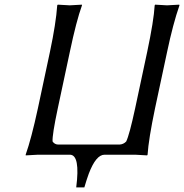

<svg xmlns="http://www.w3.org/2000/svg" viewBox="-20 -668 795 829"><path d="M282.2 0H144Q144 0 91.3 2.9L90.8 0Q115.2 -68.8 143.6 -200.2L195.8 -444.8Q221.7 -567.4 227.1 -645L229.5 -647.9Q231.4 -647.9 281.2 -645Q281.2 -645 333.5 -647.9L334 -645Q309.6 -577.6 281.7 -444.8L229.5 -200.2Q205.1 -85.4 207 -57.1Q215.8 -44.4 230.5 -43.9H496.6Q513.2 -44.9 524.9 -57.1Q538.6 -85 563.5 -200.2L615.7 -444.8Q644 -578.6 647.9 -645L649.9 -647.9Q651.9 -647.9 701.2 -645Q701.2 -645 753.9 -647.9L754.9 -645Q727.1 -565.4 701.7 -444.8L649.4 -200.2Q621.6 -67.4 617.2 0L615.2 2.9Q613.3 2.9 564 0H431.2Q394.5 0 363.3 82Q354 107.4 344.2 141.1H309.1Q327.1 1 282.2 0Z"/></svg>

Font: Linux Biolinum Capitals O
Style: Italic Samll Caps
Weight: 400
Italic angle: -12°
Designer: Philipp H. Poll
Foundry: Philipp H. Poll
Version: Version 0.6.2